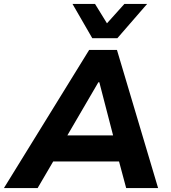

<svg xmlns="http://www.w3.org/2000/svg" viewBox="-52 -960 875 980"><path d="M-32 0 403 -705H545L755 0H592L540 -194L595 -136H179L253 -193L140 0ZM450 -540 272 -235 253 -269H565L534 -235L455 -540ZM419 -765 318 -940H433L494 -841L583 -940H699L547 -765Z"/></svg>

Font: Nunito Sans 7pt ExtraBold
Style: Italic
Weight: 800
Italic angle: -9°
Designer: Vernon Adams
Foundry: Vernon Adams
Version: Version 3.101;gftools[0.9.27]